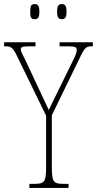

<svg xmlns="http://www.w3.org/2000/svg" viewBox="-28 -921 475 941"><path d="M275 -827C291 -827 298 -835 298 -863C298 -893 291 -901 275 -901C259 -901 252 -893 252 -863C252 -835 259 -827 275 -827ZM142 -827C158 -827 165 -835 165 -863C165 -893 158 -901 142 -901C125 -901 120 -893 120 -863C120 -835 125 -827 142 -827ZM116 0H308V-20H282C232 -20 226 -31 226 -108V-356L370 -652C390 -692 399 -694 425 -694H427V-714H264V-694H307C343 -694 348 -688 348 -677C348 -667 347 -660 333 -631L256 -474C235 -431 221 -402 211 -382C191 -425 172 -466 151 -510L97 -625C84 -652 74 -668 74 -678C74 -689 78 -694 115 -694H146V-714H-8V-694H-6C23 -694 33 -692 53 -651L198 -354V-108C198 -31 192 -20 142 -20H116Z"/></svg>

Font: Noto Serif Lao ExtraCondensed Thin
Style: Regular
Weight: 100
Width: 2
Designer: Monotype Design Team
Foundry: Monotype Imaging Inc.
Version: Version 2.003